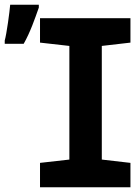

<svg xmlns="http://www.w3.org/2000/svg" viewBox="-70 -791 590 811"><path d="M-50 -620V-606H30C58 -655 77 -711 94 -759V-771H-27C-29 -744 -42 -647 -50 -620ZM99 0H481V-103L360 -117V-597L481 -611V-714H99V-611L223 -597V-117L99 -103Z"/></svg>

Font: Noto Sans Mono ExtraCondensed ExtraBold
Style: Regular
Weight: 800
Width: 2
Designer: Monotype Design Team
Foundry: Monotype Imaging Inc.
Version: Version 2.014